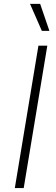

<svg xmlns="http://www.w3.org/2000/svg" viewBox="-20 -961 287 981"><path d="M221.7 -727.5 101.1 0H55.7L176.3 -727.5ZM193.8 -803.2 133.3 -941.4H185.1L232.4 -803.2Z"/></svg>

Font: Inter 17pt ExtraLight
Style: Italic
Weight: 250
Italic angle: -9.3988°
Version: Version 4.001;git-66647c0bb